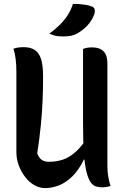

<svg xmlns="http://www.w3.org/2000/svg" viewBox="-20 -952 640 985"><path d="M547 2Q542 4 535.5 5.5Q529 7 521.5 8Q514 9 507 9Q488 9 472.5 4.5Q457 0 445 -17Q433 -34 424 -69Q415 -104 410.5 -164.5Q406 -225 406 -317Q406 -365 406 -413Q406 -461 406 -509Q406 -557 406 -605Q406 -653 406 -701Q413 -704 419.5 -705.5Q426 -707 434 -708Q442 -709 449 -709Q478 -709 496 -700Q514 -691 522.5 -672.5Q531 -654 531 -625Q531 -559 531 -494Q531 -429 531 -363Q531 -297 531 -232Q531 -167 531 -101Q531 -73 535 -48Q539 -23 547 2ZM211 13Q183 13 156.5 -2Q130 -17 109.5 -43.5Q89 -70 76.5 -103Q64 -136 64 -171Q64 -239 64 -308.5Q64 -378 64 -447.5Q64 -517 64 -584Q64 -619 60.5 -648Q57 -677 49 -702Q63 -707 75.5 -708.5Q88 -710 102 -710Q136 -710 158 -696Q180 -682 190.5 -649.5Q201 -617 201 -559Q201 -497 198.5 -436Q196 -375 189.5 -309.5Q183 -244 171 -165Q180 -142 194 -132Q208 -122 231 -122Q269 -122 302.5 -133Q336 -144 370.5 -175Q405 -206 440 -267V-133H410Q384 -79 351 -47Q318 -15 282.5 -1Q247 13 211 13ZM354 -932Q376 -932 392.5 -930.5Q409 -929 423.5 -926.5Q438 -924 450 -919Q463 -915 465.5 -904Q468 -893 464 -879Q458 -863 449 -848.5Q440 -834 429 -822Q418 -810 404 -799Q390 -788 374 -779Q358 -771 342.5 -768Q327 -765 305 -765Q293 -765 280.5 -766Q268 -767 257 -770.5Q246 -774 233 -779Q264 -802 287.5 -825.5Q311 -849 328 -875.5Q345 -902 354 -932Z"/></svg>

Font: Recursive Monospace Casual SemiBold
Style: Regular
Weight: 600
Version: Version 1.047